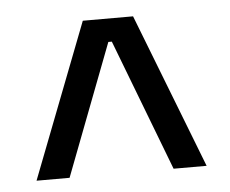

<svg xmlns="http://www.w3.org/2000/svg" viewBox="-35 -678 493 411"><g transform="rotate(-5 211.0 -473.0)"><path d="M156.5 -639H264.5L393.5 -306.5H322.5L214.5 -589H207L99 -306.5H28Z"/></g></svg>

Font: Anek Odia Medium
Style: Regular
Weight: 400
Version: Version 1.003